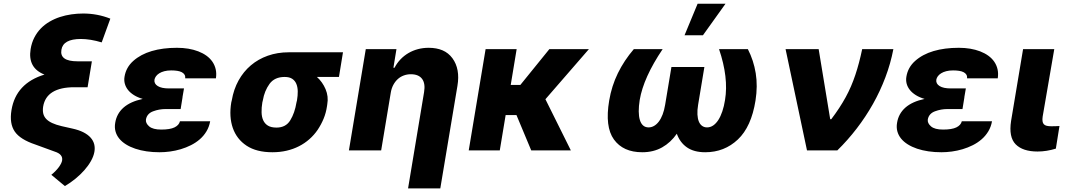

<svg xmlns="http://www.w3.org/2000/svg" viewBox="-20 -810 5756 1034"><path d="M41.9 -217.3Q65.7 -361.5 219.5 -408.4Q128.6 -443.9 144.9 -545.5Q150.6 -580.3 165 -608Q179.3 -635.7 200.1 -657Q220.9 -678.3 247.2 -693.5Q273.4 -708.8 302.9 -718.4Q332.4 -728 364.2 -732.6Q396 -737.2 427.6 -737.2Q504.6 -737.2 574.2 -709.5L527.7 -581.7Q465.9 -600.1 415.5 -600.1Q320 -600.1 310.7 -541.9Q300.1 -479.8 397.4 -479.8H474.8L451.7 -340.2H380Q305.8 -340.2 263.5 -314.3Q221.2 -288.4 212.4 -236.2Q209.2 -215.2 212.9 -198.9Q216.6 -182.5 228.5 -169.7Q240.4 -157 261 -147.4Q281.6 -137.8 311.8 -130.7L368.6 -117.9Q404.5 -110.1 429.2 -97.5Q453.8 -84.9 468.2 -68.5Q482.6 -52.2 487.4 -32.8Q492.2 -13.5 488.3 8.2Q484 32 469.8 57.2Q455.6 82.4 434.3 106.5Q413 130.7 386 152.7Q359 174.7 329.5 192.1L256.4 131.4Q268.8 121.4 279.1 110.8Q289.4 100.1 296.9 90Q304.3 79.9 308.9 70.5Q313.6 61.1 314.6 53.6Q319.6 20.6 274.5 6.4L170.5 -31.6Q88.8 -58.9 59.7 -101.2Q29.8 -144.5 41.9 -217.3Z M600.5 -148.8Q608.3 -197.8 645.2 -230.5Q682.2 -263.1 748.6 -277.3Q721.6 -285.2 701.7 -297.6Q681.8 -310 669.4 -325.6Q657 -341.3 652.2 -359.4Q647.4 -377.5 650.6 -396.7Q658.7 -447.1 697.8 -481.9Q737.6 -517.4 797.1 -535Q856.5 -552.6 932.9 -552.6Q997.9 -552.6 1047.9 -533.4Q1072.8 -523.8 1092.2 -509.8Q1111.5 -495.7 1124.1 -477.3Q1136.7 -458.8 1141.7 -436.6Q1146.7 -414.4 1142.8 -388.1H977.6Q978.7 -399.9 973.7 -408Q968.8 -416.2 958.6 -421.3Q948.5 -426.5 934.1 -428.6Q919.7 -430.8 902 -430.8Q881 -430.8 864.9 -426.5Q848.7 -422.2 837.5 -415.1Q826.3 -408 820 -399.1Q813.6 -390.3 811.8 -380.7Q808.9 -359.4 829.4 -346.6Q849.8 -333.8 889.6 -333.8H970.9L962.7 -286.2H963.1L952.8 -222.7H871.4Q837 -222.7 804.7 -210.6Q772 -198.5 766 -166.9Q763.1 -146.7 783.4 -129.3Q803.3 -112.2 848.4 -112.2Q895.6 -112.2 919.7 -123.9Q943.9 -135.7 949.2 -157H1111.9Q1106.5 -126.8 1091.8 -102.5Q1077.1 -78.1 1055.8 -59.7Q1034.4 -41.2 1008.2 -28.1Q981.9 -14.9 953.3 -6.4Q924.7 2.1 895.6 6Q866.5 9.9 839.5 9.9Q765.6 9.9 708.5 -9.2Q680 -18.8 658 -32.7Q636 -46.5 621.8 -64.1Q607.6 -81.7 601.9 -103Q596.2 -124.3 600.5 -148.8Z M1225.5 -258.5 1228.3 -269.9Q1238.3 -328.8 1264.7 -376.6Q1291.2 -424.4 1331 -458.1Q1370.7 -491.8 1422.6 -510.1Q1474.4 -528.4 1535.2 -528.4H1827.1L1805.4 -395.6H1686.8Q1701.7 -382.1 1713.4 -365.6Q1725.1 -349.1 1733.3 -329.9Q1750 -290.1 1742.5 -248.6L1741.1 -238.6Q1735.8 -202.1 1722.8 -170.8Q1709.9 -139.6 1690.7 -110.8Q1671.5 -82.7 1646.1 -60.4Q1620.7 -38 1590 -22.4Q1559.3 -6.7 1523.4 1.6Q1487.6 9.9 1447.1 9.9Q1361.5 9.9 1308.2 -25.2Q1281.2 -43 1262.6 -67.1Q1244 -91.3 1233.7 -120.9Q1223.4 -150.6 1221.2 -185.2Q1219.1 -219.8 1225.5 -258.5ZM1469.1 -122.9Q1519.5 -122.9 1543.3 -162.3Q1567.5 -201.7 1576.7 -258.5L1579.5 -269.9Q1583.8 -295.5 1583.5 -318.2Q1583.1 -340.9 1576 -358.1Q1568.9 -375.4 1553.8 -385.5Q1538.7 -395.6 1513.1 -395.6Q1458.8 -395.6 1431.5 -358.3Q1404.1 -320.3 1395.6 -269.9L1392.8 -258.5Q1388.1 -230.1 1388.7 -205.4Q1389.2 -180.8 1397.5 -162.3Q1405.9 -143.8 1423.1 -133.3Q1440.3 -122.9 1469.1 -122.9Z M1949.9 -545.5H2115.1L2098.7 -445.3H2104.8Q2117.9 -470.5 2136.9 -490.4Q2155.9 -510.3 2179.5 -524.1Q2203.1 -538 2230.6 -545.3Q2258.2 -552.6 2288.4 -552.6Q2331.3 -552.6 2363.3 -538.9Q2395.2 -525.2 2416.5 -496.4Q2458.8 -438.6 2443.5 -347.7L2351.2 204.5H2177.6L2263.8 -313.6Q2271.7 -360.4 2253 -385.3Q2234.4 -410.2 2192.5 -410.2Q2172.2 -410.2 2154.1 -403.4Q2136 -396.7 2122 -383.9Q2108 -371.1 2098.2 -352.8Q2088.4 -334.5 2084.5 -311.1L2032.7 0H1859Z M2595.2 -545.5H2762.4L2730.5 -352.6H2782.3L2938.6 -545.5H3151.6L2917.3 -275.6L3054.3 0H2840.9L2761.4 -190.3H2703.1L2671.5 0H2504.3Z M3260.7 -268.5Q3273.8 -346.6 3307.5 -415.7Q3341.3 -484.7 3393.5 -545.5H3548.7Q3445.3 -392 3425.1 -271.7Q3419.7 -237.6 3419.9 -210.2Q3420.1 -182.9 3426 -163.7Q3431.8 -144.5 3443.5 -134.2Q3455.3 -123.9 3473 -123.9Q3488.3 -123.9 3502.3 -131.9Q3516.3 -139.9 3528.1 -155.4Q3539.8 -170.8 3548.5 -193.5Q3557.2 -216.3 3562.1 -246.1L3595.9 -449.2H3773.4L3739.7 -246.1Q3734.7 -216.3 3736 -193.5Q3737.2 -170.8 3743.6 -155.4Q3750 -139.9 3761.4 -131.9Q3772.7 -123.9 3788 -123.9Q3805.4 -123.9 3820.7 -134.2Q3835.9 -144.5 3848.4 -163.7Q3860.8 -182.9 3870 -210.2Q3879.3 -237.6 3884.6 -271.7Q3904.5 -391.7 3852.3 -545.5H4007.5Q4038.7 -484.7 4049.9 -415.7Q4061.1 -346.6 4048.7 -268.5Q4026.3 -127.5 3953.8 -58.9Q3881 9.9 3778.1 9.9Q3717.3 9.9 3679.5 -16.3Q3641.7 -42.6 3625 -89.8Q3592.3 -42.6 3545.8 -16.3Q3499.3 9.9 3438.6 9.9Q3335.9 9.9 3286.2 -58.9Q3236.9 -127.5 3260.7 -268.5ZM3736.9 -789.8H3887.1L3765.6 -620H3666.5Z M4210.6 -545.5H4388.8L4451 -168H4456.7Q4480.1 -198.9 4499.3 -228.2Q4518.5 -257.5 4534.3 -286.4Q4550.1 -315.3 4562.9 -345Q4575.6 -374.6 4586.3 -406.4Q4596.9 -438.2 4606 -472.5Q4615.1 -506.7 4623.2 -545.5H4791.2Q4776.3 -467.7 4748.2 -393.5Q4720.2 -319.2 4681.3 -250.2Q4642.4 -181.1 4593.9 -118.1Q4545.5 -55 4489.3 0H4326Z M4811.1 -148.8Q4818.9 -197.8 4855.8 -230.5Q4892.8 -263.1 4959.2 -277.3Q4932.2 -285.2 4912.3 -297.6Q4892.4 -310 4880 -325.6Q4867.5 -341.3 4862.7 -359.4Q4858 -377.5 4861.2 -396.7Q4869.3 -447.1 4908.4 -481.9Q4948.2 -517.4 5007.6 -535Q5067.1 -552.6 5143.5 -552.6Q5208.5 -552.6 5258.5 -533.4Q5283.4 -523.8 5302.7 -509.8Q5322.1 -495.7 5334.7 -477.3Q5347.3 -458.8 5352.3 -436.6Q5357.2 -414.4 5353.3 -388.1H5188.2Q5189.3 -399.9 5184.3 -408Q5179.3 -416.2 5169.2 -421.3Q5159.1 -426.5 5144.7 -428.6Q5130.3 -430.8 5112.6 -430.8Q5091.6 -430.8 5075.5 -426.5Q5059.3 -422.2 5048.1 -415.1Q5036.9 -408 5030.5 -399.1Q5024.1 -390.3 5022.4 -380.7Q5019.5 -359.4 5040 -346.6Q5060.4 -333.8 5100.1 -333.8H5181.5L5173.3 -286.2H5173.7L5163.4 -222.7H5082Q5047.6 -222.7 5015.3 -210.6Q4982.6 -198.5 4976.6 -166.9Q4973.7 -146.7 4994 -129.3Q5013.8 -112.2 5058.9 -112.2Q5106.2 -112.2 5130.3 -123.9Q5154.5 -135.7 5159.8 -157H5322.4Q5317.1 -126.8 5302.4 -102.5Q5287.6 -78.1 5266.3 -59.7Q5245 -41.2 5218.8 -28.1Q5192.5 -14.9 5163.9 -6.4Q5135.3 2.1 5106.2 6Q5077.1 9.9 5050.1 9.9Q4976.2 9.9 4919 -9.2Q4890.6 -18.8 4868.6 -32.7Q4846.6 -46.5 4832.4 -64.1Q4818.2 -81.7 4812.5 -103Q4806.8 -124.3 4811.1 -148.8Z M5425.1 -158.7 5489.7 -545.5H5657.7L5595.2 -182.5Q5593 -167.3 5594.5 -157.1Q5595.9 -147 5601.4 -141Q5606.9 -134.9 5617 -132.5Q5627.1 -130 5642 -130Q5657 -130 5666.4 -130.5Q5675.8 -131 5685.7 -131.4L5666.2 -9.6Q5616.1 6 5567.5 6Q5488.3 6 5449.9 -32.7Q5411.6 -71.4 5425.1 -158.7Z"/></svg>

Font: Inter P Extra Bold
Style: Italic
Weight: 800
Italic angle: 9.39999°
Designer: Rasmus Andersson
Foundry: rsms
Version: Version 3.018;git-588b23468